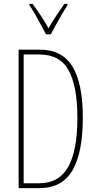

<svg xmlns="http://www.w3.org/2000/svg" viewBox="-20 -970 499 990"><path d="M184 0H76V-714H185Q300 -714 353.5 -627Q407 -540 407 -364Q407 -181 353 -90.5Q299 0 184 0ZM184 -689H102V-25H182Q284 -25 331.5 -109Q379 -193 379 -362Q379 -525 334 -607Q289 -689 184 -689ZM328 -943Q294 -891 242 -793H217Q158 -906 132 -943V-950H148Q195 -887 230 -824Q262 -880 312 -950H328Z"/></svg>

Font: Noto Sans Display Thin Cond
Style: Regular
Weight: 250
Width: 3
Designer: Monotype Design team
Foundry: Monotype Imaging Inc.
Version: Version 1.000